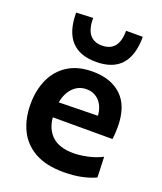

<svg xmlns="http://www.w3.org/2000/svg" viewBox="-142 -856 812 961"><g transform="rotate(20 263.5 -376.0)"><path d="M311 12.5Q217 12.5 157 -21.5Q97 -55.5 68.5 -115Q40 -174.5 40 -251Q40 -327 67.2 -385.8Q94.5 -444.5 147.5 -477.5Q200.5 -510.5 277.5 -510.5Q377 -510.5 433.2 -456Q489.5 -401.5 489.5 -292.5Q489.5 -254.5 485.5 -227H167.5Q173 -164 211.8 -128.8Q250.5 -93.5 325.5 -93.5Q357 -93.5 399 -102.2Q441 -111 476.5 -129.5L480.5 -20.5Q452 -6.5 408.8 3Q365.5 12.5 311 12.5ZM278.5 -417Q237 -417 207.8 -387.2Q178.5 -357.5 170 -307.5L377 -311.5Q373.5 -361 346.5 -389Q319.5 -417 278.5 -417ZM275 -561.5Q98 -561.5 98 -759.5L187 -763.5Q187 -648.5 275 -648.5Q364 -648.5 364 -759.5H453Q453 -561.5 275 -561.5Z"/></g></svg>

Font: Heraclito SemiBold
Style: Regular
Weight: 600
Designer: Kostas Bartsokas (font) & Cristiano Sobral (main changes)
Foundry: Kostas Bartsokas (font) & Cristiano Sobral (main changes)
Version: Version 1.00;July 8, 2020;FontCreator 13.0.0.2655 64-bit